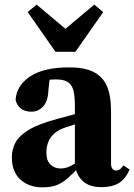

<svg xmlns="http://www.w3.org/2000/svg" viewBox="-20 -787 575 822"><path d="M162 15.1Q104.2 15.1 67.5 -18.1Q30.8 -51.4 30.8 -112.7Q30.8 -148.8 46.9 -178Q62.9 -207.2 104.9 -232.1Q147 -257 224.5 -277.7Q251.2 -285 277.9 -292.1Q304.6 -299.3 330.8 -306.4Q357 -313.6 383.7 -320.6V-280.3Q351.1 -270.3 319.9 -260.4Q288.7 -250.5 263.4 -242.3Q233.3 -233.2 214.4 -217.2Q195.6 -201.1 187.1 -180Q178.6 -159 178.6 -133.8Q178.6 -99 196.3 -82.4Q214 -65.7 239.5 -65.7Q254.4 -65.7 268.4 -70.5Q282.5 -75.3 300.9 -86.9Q319.2 -98.5 345.8 -118.6L356.2 -67.2H314.2Q289.8 -41.5 268.8 -23Q247.8 -4.6 223.2 5.3Q198.7 15.1 162 15.1ZM414.6 14.2Q363.4 14.2 335.2 -11.1Q307 -36.5 300.6 -80.4V-84.7V-332.3Q300.6 -377.1 293.6 -401.7Q286.6 -426.2 269.1 -436.6Q251.7 -447 219.4 -447Q201 -447 180 -444.2Q159.1 -441.4 125.8 -432.5L194.7 -471.6L187.4 -402.2Q185.4 -352.2 164 -330.5Q142.7 -308.8 114.2 -308.8Q87.5 -308.8 70.2 -321.6Q52.9 -334.4 46.7 -359Q50.8 -421.7 109.6 -460.2Q168.5 -498.6 276.4 -498.6Q340.7 -498.6 380 -479.3Q419.3 -460.1 437.4 -418.9Q455.4 -377.7 455.4 -310.5V-86.1Q455.4 -71.8 461.5 -64.3Q467.6 -56.9 478 -56.9Q486 -56.9 492.9 -61.8Q499.8 -66.7 508.5 -78.9L534.9 -61.1Q516.9 -20.1 488.3 -2.9Q459.7 14.2 414.6 14.2ZM136.7 -767.3 303.6 -627.2H216.8L383.7 -767.3L421.9 -735.3L302.9 -565.3H217.5L98.5 -735.3Z"/></svg>

Font: Source Serif 4 Variable
Style: Regular
Weight: 400
Designer: Frank Grießhammer
Foundry: Adobe
Version: Version 4.005;hotconv 1.1.0;makeotfexe 2.6.0